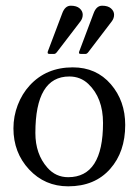

<svg xmlns="http://www.w3.org/2000/svg" viewBox="-20 -635 486 673"><path d="M154.1 -446Q147 -446 147 -450.1Q147 -454.1 148.9 -458L198 -587.9Q207.8 -615 228.1 -615Q248.5 -615 259.3 -605.5Q270 -595.9 270 -583.4Q270 -570.8 262 -560.1L179.9 -452.9Q174.8 -446 169.9 -446ZM263.9 -446Q256.8 -446 256.8 -449.8Q256.8 -453.6 259 -458L307.9 -587.9Q317.6 -615 338 -615Q358.4 -615 369.1 -605.5Q379.9 -595.9 379.9 -583.4Q379.9 -570.8 371.8 -560.1L290 -452.9Q284.9 -446 280 -446ZM27.1 -185.1Q27.1 -227.5 42.2 -267Q57.4 -306.4 84 -335.4Q142.1 -398.9 235.1 -398.9Q317.6 -398.9 368.7 -339.6Q418.9 -281.2 418.9 -197Q418.9 -102.5 366.2 -43Q312.3 18.1 219 18.1Q137.2 18.1 82 -41Q27.1 -100.1 27.1 -185.1ZM104 -168.9Q104 -95 146 -47.4Q175.3 -13.9 219 -13.9Q341.1 -13.9 341.1 -204.1Q341.1 -291.7 289.6 -340.8Q262 -366.9 222.9 -366.9Q104 -366.9 104 -168.9Z"/></svg>

Font: Fanwood Text
Style: Regular
Weight: 400
Version: Version 1.1001